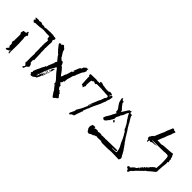

<svg xmlns="http://www.w3.org/2000/svg" viewBox="47 -1622 2074 2074"><g transform="rotate(45 1083.5 -585.0)"><path d="M99 -732H100Q101 -731 115 -727Q128 -723 130 -721Q134 -717 135 -720Q139 -724 151 -722Q164 -720 164 -718L166 -717Q167 -717 168 -717Q174 -718 171 -714Q172 -712 172 -712Q175 -714 173 -718Q172 -719 173.5 -719.5Q175 -720 177 -719Q182 -717 182 -719Q182 -722 188 -722H187H194Q208 -722 213 -723Q218 -724 241 -724Q260 -724 261 -725Q263 -727 268 -723Q271 -720 272 -722Q271 -724 275 -724.5Q279 -725 286 -724Q310 -721 312 -718Q314 -712 314 -718Q314 -722 324 -719Q343 -715 337 -702Q336 -700 335.5 -697.5Q335 -695 336 -694Q338 -692 334 -692Q331 -692 328 -684Q327 -679 326.5 -678.5Q326 -678 328 -675Q330 -672 331 -671Q335 -666 335 -645L333 -626L332 -596Q333 -565 330 -563Q328 -561 328 -558Q328 -556 330 -557Q333 -559 332 -535V-515Q333 -517 333.5 -516.5Q334 -516 334 -513Q334 -508 332 -508Q329 -508 332 -502Q335 -493 335 -454Q335 -414 337 -396Q338 -382 336 -382Q336 -382 333 -383Q329 -385 328 -380Q328 -377 328 -366Q328 -333 337 -336Q339 -337 341 -334Q343 -331 346 -323Q356 -293 348 -294Q344 -295 340 -289Q337 -283 335 -283Q334 -283 332 -284Q330 -284 323 -268Q316 -252 316 -248Q316 -244 308.5 -244Q301 -244 297 -247Q294 -249 296 -254L303 -260Q310 -267 311 -271Q312 -276 310 -279.5Q308 -283 304 -286.5Q300 -290 298 -293Q293 -301 290 -301Q288 -301 288 -307Q288 -313 290 -315Q292 -317 292 -327.5Q292 -338 290 -342Q288 -345 292 -345Q295 -345 292 -348Q290 -350 291 -392.5Q292 -435 294 -437Q295 -438 295 -439Q295 -440 293 -440Q290 -440 290 -449V-459V-497Q290 -533 288 -537Q287 -540 289 -542Q292 -545 290 -547Q288 -552 288 -563.5Q288 -575 290 -575Q293 -575 290 -578Q288 -580 289 -597Q290 -614 292 -615Q293 -616 293 -630.5Q293 -645 291 -645Q270 -649 273 -672L271 -685H252H233Q210 -686 182 -689Q162 -689 159 -688Q153 -686 150 -686Q141 -686 121 -682Q116 -681 82 -680Q60 -680 58 -678Q55 -675 52 -673Q47 -669 37 -679Q30 -686 27 -692Q27 -694 29.5 -698.5Q32 -703 35.5 -706Q39 -709 40 -708V-711Q39 -715 32 -715Q27 -715 25.5 -716.5Q24 -718 25 -722Q26 -729 39 -728Q57 -728 63 -729Q73 -731 73 -727Q73 -725 77.5 -725Q82 -725 87.5 -726.5Q93 -728 95 -730Q96 -732 99 -732ZM206 -720H217L216 -719Q216 -716 214 -718ZM232 -718 236 -717Q238 -715 236 -715Q234 -715 232 -718ZM79 -558Q89 -558 89 -544Q89 -537 95 -537Q102 -537 100 -531Q100 -525 102 -525Q104 -525 102 -520Q101 -516 95 -516Q92 -515 92 -514Q94 -512 90 -500Q86 -488 89 -480Q92 -474 92 -461Q92 -443 93 -434Q95 -416 95 -402V-352Q95 -307 94 -293Q92 -272 95 -257Q97 -246 94 -245Q91 -244 91 -246Q91 -249 86 -249Q81 -249 81 -260Q82 -286 79 -286Q75 -286 77 -278Q77 -275 76.5 -273.5Q76 -272 73.5 -270Q71 -268 68.5 -266.5Q66 -265 59 -262Q43 -255 39 -254.5Q35 -254 32 -260Q28 -268 48 -287Q55 -294 51 -296Q47 -298 49 -301Q50 -303 48 -303Q48 -303 46 -302Q41 -300 40 -307Q40 -313 41 -328Q42 -347 37 -347Q32 -347 30.5 -359Q29 -371 33 -378Q37 -385 36 -386Q34 -388 36 -430Q37 -470 36 -477.5Q35 -485 29 -490Q22 -496 25 -499Q27 -504 29 -514Q31 -526 33.5 -529.5Q36 -533 43 -531Q51 -529 52 -532Q53 -533 55.5 -533.5Q58 -534 59 -533Q64 -531 68.5 -536Q73 -541 72 -548Q71 -557 76 -558Z M817 -732Q820 -732 821 -730Q824 -725 820 -723Q816 -721 816 -714.5Q816 -708 820 -708Q825 -708 823 -704Q820 -699 817 -687Q814 -676 808 -670Q794 -656 779 -611Q777 -606 775.5 -602.5Q774 -599 772.5 -597.5Q771 -596 770 -597Q768 -598 771 -593Q774 -588 772 -588Q768 -588 766 -579Q764 -569 761 -569Q758 -569 758 -563Q757 -558 756 -558Q753 -561 749 -552Q748 -550 747 -548L749 -549Q754 -554 755.5 -553Q757 -552 753 -547Q747 -541 749 -539Q751 -537 745 -524Q739 -509 737 -498Q737 -495 736 -491Q735 -485 735 -484V-482Q735 -480 734.5 -478Q734 -476 734 -473Q734 -470 734 -467Q734 -457 733.5 -454.5Q733 -452 729 -453Q725 -454 724 -452.5Q723 -451 723 -444Q723 -432 714 -426Q706 -421 708 -416Q710 -411 712 -413Q714 -415 716 -410Q717 -409 717 -408Q719 -401 727 -399Q736 -397 735 -385Q733 -372 738 -370Q742 -368 746 -359Q750 -351 757 -352Q764 -353 770 -343Q776 -332 780 -332Q781 -332 783.5 -331.5Q786 -331 787 -331Q790 -331 788 -321Q787 -313 789 -313Q792 -315 798 -305Q807 -290 809 -291Q811 -292 812 -290.5Q813 -289 813 -286Q813 -280 805 -272Q797 -264 794 -266Q791 -268 791 -265Q791 -262 781 -252Q771 -242 764 -244Q756 -246 756 -251Q756 -255 752 -257Q747 -260 742 -271Q737 -282 730 -287Q724 -291 726 -294Q727 -295 725.5 -299.5Q724 -304 722 -305Q721 -306 713 -316Q705 -326 695 -338Q682 -352 686 -355Q687 -356 688 -357.5Q689 -359 688 -360Q687 -361 685.5 -360Q684 -359 683 -358Q682 -355 676 -355Q670 -355 671 -367Q673 -381 655 -402Q653 -405 640.5 -418Q628 -431 621 -439Q597 -467 594 -470Q589 -475 589 -478Q589 -480 577.5 -492.5Q566 -505 564 -505Q562 -505 553 -486Q544 -466 538 -460Q534 -456 526.5 -440.5Q519 -425 519 -423Q519 -422 515 -414Q511 -408 513 -408Q514 -407 516 -408Q523 -410 531 -402Q533 -398 531 -397Q528 -396 528 -389Q528 -384 523 -381Q520 -380 520 -383Q520 -385 522 -391Q526 -401 524 -403Q522 -404 518 -403.5Q514 -403 510 -401Q506 -399 507 -398Q509 -394 506 -390Q501 -383 498 -370Q495 -357 492 -354Q490 -352 486 -333Q481 -311 478 -311Q477 -311 474 -313Q469 -318 469 -313Q469 -310 473 -310Q475 -310 475 -305.5Q475 -301 474 -296Q473 -291 471 -290Q467 -288 471 -288Q476 -288 478 -293Q480 -300 483 -301Q487 -303 488 -325Q488 -329 489.5 -330Q491 -331 493 -330Q499 -328 500 -334Q501 -336 508 -353Q515 -369 515 -371Q515 -376 518 -374Q521 -373 519 -367Q510 -345 519 -345Q522 -346 522 -347Q520 -349 524 -362L528 -376Q528 -378 532 -381.5Q536 -385 538 -385Q541 -385 538 -381Q534 -377 532 -366Q526 -338 516 -329Q514 -328 513 -329L512 -328Q513 -323 507 -308Q501 -293 493.5 -280.5Q486 -268 484 -271Q482 -273 464 -258Q442 -241 423 -246Q417 -247 419 -254Q420 -258 418.5 -259.5Q417 -261 413 -259Q410 -259 408 -266Q407 -270 407.5 -274.5Q408 -279 410.5 -281.5Q413 -284 415 -283Q416 -282 416 -283Q417 -284 415 -288Q411 -295 414 -302Q419 -313 422 -322Q426 -335 429 -338Q432 -341 430 -343Q428 -345 431 -345Q435 -345 435 -349Q435 -353 442 -365Q448 -376 448 -382Q448 -386 451 -386Q455 -386 455 -392Q455 -397 461 -405Q468 -414 468 -418Q468 -424 473 -429Q478 -434 481 -432L482 -433Q481 -436 485.5 -452Q490 -468 494 -473Q498 -481 502 -493Q507 -509 510 -509Q511 -509 513 -524Q514 -539 521 -544L527 -549L519 -558Q517 -560 505 -576Q497 -587 495 -588Q489 -592 489 -596Q489 -600 483 -604Q478 -610 479 -614Q478 -616 478 -616Q475 -614 462 -626.5Q449 -639 449 -643Q448 -645 447 -646Q445 -644 440.5 -648Q436 -652 436 -655Q436 -656 424 -670Q398 -701 400 -706Q402 -711 408 -713Q415 -715 415 -718Q415 -722 421 -716Q431 -706 431 -715Q431 -719 440.5 -724.5Q450 -730 455 -728Q459 -726 459 -722Q459 -718 470 -712Q478 -708 484 -698.5Q490 -689 490 -681Q490 -675 498 -663Q506 -651 506 -649Q506 -647 515 -636Q525 -624 523 -621Q522 -618 524 -618Q526 -618 537 -605Q547 -592 560 -593Q568 -594 571 -591.5Q574 -589 580 -576Q588 -560 588 -554Q588 -551 592 -551Q601 -551 623 -523Q654 -485 651 -485Q649 -485 657 -477Q672 -462 672 -475Q672 -482 675 -480Q678 -478 677 -481Q675 -484 681.5 -502.5Q688 -521 692 -523Q694 -525 696 -534Q699 -550 704 -562Q711 -580 711 -586Q711 -592 716 -592Q721 -592 719 -588Q718 -586 720 -587Q727 -591 731 -604Q733 -608 731 -608Q728 -608 723 -601L719 -596Q718 -597 720 -605Q722 -616 725 -619Q726 -620 734 -642Q747 -681 760 -683Q766 -684 766 -689Q766 -696 771 -705.5Q776 -715 780 -715Q786 -715 789 -723Q793 -731 796 -728Q799 -725 809 -729Q815 -732 817 -732ZM560 -475Q562 -475 564 -472Q568 -467 564 -467Q560 -467 562 -462Q564 -457 553 -429Q542 -401 545 -398Q547 -396 543.5 -392Q540 -388 537 -388Q534 -388 534 -391Q534 -395 537 -395Q540 -395 540 -400Q540 -406 545 -418Q553 -438 549 -437Q547 -437 544 -433Q535 -423 527 -424Q525 -425 526 -427Q528 -431 532 -431Q538 -431 538 -433Q538 -434 538 -436L539 -438L540 -440Q540 -442 541 -445Q542 -448 542 -451Q543 -460 550 -462Q555 -464 553 -466Q551 -468 556 -473ZM539 -422Q540 -422 539 -419Q536 -413 534 -417Q534 -420 537 -422ZM518 -400Q519 -399 515 -387.5Q511 -376 509 -374L510 -385L511 -387Q516 -400 518 -400ZM503 -366Q505 -364 500.5 -350.5Q496 -337 493 -336Q491 -335 491 -337Q490 -339 491 -341Q493 -348 495 -348Q498 -348 500 -358Z M1024 -732Q1033 -732 1040 -729Q1043 -729 1048.5 -725.5Q1054 -722 1058 -722Q1060 -721 1062.5 -721.5Q1065 -722 1067 -722Q1069 -722 1069 -720Q1076 -722 1082 -719Q1110 -713 1144 -715Q1156 -718 1156 -721Q1157 -727 1169 -724L1180 -722Q1190 -721 1194 -718Q1202 -710 1192 -701Q1188 -698 1180 -698.5Q1172 -699 1167 -698Q1168 -698 1174 -698Q1180 -698 1183 -696Q1191 -693 1191 -680Q1193 -696 1201 -706Q1206 -711 1214 -706.5Q1222 -702 1220 -695Q1218 -694 1218 -684Q1216 -661 1206 -640Q1203 -637 1202.5 -629.5Q1202 -622 1201 -619Q1200 -615 1196.5 -608.5Q1193 -602 1192 -599Q1184 -573 1178 -561Q1173 -551 1161.5 -525.5Q1150 -500 1142 -487Q1140 -486 1140.5 -483Q1141 -480 1140 -478Q1140 -477 1138 -477Q1136 -477 1137 -475Q1137 -473 1135 -469.5Q1133 -466 1133 -465Q1132 -460 1127.5 -451Q1123 -442 1123 -438Q1125 -435 1121 -432.5Q1117 -430 1117 -428Q1114 -417 1105.5 -398Q1097 -379 1095 -374Q1096 -376 1098.5 -375.5Q1101 -375 1101 -373Q1101 -362 1095 -361Q1095 -360 1094 -355Q1093 -350 1092 -348Q1078 -313 1070 -285Q1069 -283 1067.5 -276.5Q1066 -270 1063 -268Q1062 -268 1055 -266Q1048 -264 1044 -262Q1043 -261 1039 -259Q1033 -256 1032 -253Q1026 -243 1019 -242Q1012 -243 1010 -253Q1010 -259 1015.5 -268.5Q1021 -278 1022 -281Q1024 -284 1027.5 -293.5Q1031 -303 1035 -308Q1036 -311 1036 -320Q1036 -329 1038 -332Q1050 -348 1053 -355L1068 -382Q1071 -388 1076.5 -399.5Q1082 -411 1084 -417Q1086 -421 1093.5 -438Q1101 -455 1107 -463Q1108 -463 1108 -467Q1108 -472 1112.5 -481.5Q1117 -491 1117 -496Q1117 -495 1115 -494Q1113 -492 1114 -491Q1112 -485 1100 -455Q1097 -446 1093 -451Q1092 -455 1096 -463Q1100 -471 1100 -472Q1103 -483 1108 -497Q1113 -509 1123.5 -533.5Q1134 -558 1139 -571Q1139 -572 1141.5 -578Q1144 -584 1148 -585Q1150 -595 1162 -626Q1163 -628 1164 -631.5Q1165 -635 1166 -637Q1167 -639 1170 -640L1177 -650Q1183 -667 1174 -675Q1168 -677 1155.5 -677Q1143 -677 1140 -677Q1138 -677 1131.5 -677Q1125 -677 1122 -679Q1117 -680 1090 -680Q1088 -681 1085.5 -680.5Q1083 -680 1080.5 -680Q1078 -680 1077 -682H1064Q1054 -682 1043 -682Q1032 -682 1018 -682Q1004 -682 997 -682Q996 -681 993 -676Q990 -671 986 -671Q982 -671 974.5 -674.5Q967 -678 963 -679Q957 -684 951 -676Q943 -668 932 -668Q931 -665 928 -646L925 -594Q930 -592 930 -587Q931 -582 923 -569Q922 -567 920 -559.5Q918 -552 914 -550Q910 -549 906 -560Q904 -562 898.5 -562Q893 -562 892 -562Q887 -562 887 -570Q886 -585 884.5 -614.5Q883 -644 882 -658Q881 -670 884 -685Q883 -686 879.5 -686Q876 -686 875 -687Q869 -694 876 -712Q937 -712 954 -714Q964 -715 982 -711Q988 -712 1002 -712Q1016 -712 1022 -714Q1021 -716 1015.5 -717.5Q1010 -719 1009 -722Q1011 -732 1024 -732Z M1310 -774Q1317 -774 1314 -767Q1312 -763 1318.5 -758Q1325 -753 1329 -755Q1333 -757 1337.5 -752.5Q1342 -748 1340 -743Q1338 -736 1345 -727Q1379 -682 1385 -680Q1391 -678 1391 -675Q1391 -670 1392 -667Q1393 -665 1394 -661Q1395 -657 1395 -656Q1396 -652 1405 -666Q1407 -669 1409 -672Q1429 -706 1440.5 -722Q1452 -738 1455 -735Q1459 -730 1465 -736Q1472 -742 1475 -738.5Q1478 -735 1476 -726Q1473 -721 1474.5 -719Q1476 -717 1478.5 -716.5Q1481 -716 1491 -715Q1502 -714 1505 -713Q1508 -712 1506 -708Q1502 -698 1531 -654Q1550 -628 1550 -618Q1550 -615 1553 -615Q1556 -615 1556 -611Q1556 -608 1569 -587.5Q1582 -567 1590 -557Q1596 -549 1596 -548Q1596 -546 1603 -535Q1615 -516 1616 -515Q1623 -498 1652 -461Q1661 -450 1659 -447Q1657 -443 1663 -443Q1668 -443 1668 -440Q1668 -438 1678 -424Q1698 -399 1698 -396Q1698 -392 1704 -387Q1711 -382 1711 -379Q1711 -376 1718 -365Q1736 -339 1734 -333Q1733 -330 1736 -329Q1738 -330 1740.5 -327Q1743 -324 1746 -317Q1752 -304 1752 -298Q1752 -292 1746 -282L1741 -273L1686 -275Q1622 -277 1607 -275Q1586 -272 1561 -272H1511Q1480 -270 1478 -275Q1476 -279 1470 -277Q1466 -277 1466 -279Q1468 -281 1464 -281Q1461 -281 1455 -280Q1442 -278 1420 -278.5Q1398 -279 1394 -282Q1390 -286 1390 -279Q1390 -274 1385 -276Q1379 -278 1368 -269Q1357 -260 1352 -260Q1331 -257 1331 -252Q1331 -250 1322 -246Q1313 -242 1310 -243L1308 -244Q1306 -244 1303.5 -245Q1301 -246 1299 -246Q1291 -248 1287 -257Q1283 -267 1279 -270Q1271 -276 1269 -295.5Q1267 -315 1274 -326Q1279 -334 1279 -336Q1278 -343 1286 -343Q1293 -343 1293 -339Q1293 -334 1296 -339Q1300 -345 1314 -343Q1318 -343 1318 -335Q1318 -331 1319 -328Q1320 -325 1322.5 -325.5Q1325 -326 1327 -329Q1329 -334 1351 -334Q1365 -334 1368.5 -333Q1372 -332 1370 -327V-323Q1371 -323 1375 -327Q1384 -334 1405 -333Q1429 -331 1429 -328Q1429 -325 1432 -325Q1435 -325 1434 -328Q1433 -330 1438 -331Q1441 -331 1450 -330Q1467 -328 1470 -331Q1475 -336 1477 -332Q1477 -330 1476 -328Q1473 -324 1479 -328Q1483 -331 1529 -331Q1544 -331 1563 -332H1583Q1659 -336 1663 -330Q1665 -326 1662 -322Q1659 -318 1651 -316Q1643 -314 1632 -314Q1607 -314 1601 -311Q1598 -310 1605 -309Q1625 -307 1659 -310Q1668 -311 1669.5 -313Q1671 -315 1670 -328Q1668 -346 1666 -348Q1665 -349 1664.5 -351.5Q1664 -354 1663 -358Q1662 -362 1661 -364Q1657 -377 1643 -401Q1628 -427 1628 -431Q1628 -434 1613.5 -464.5Q1599 -495 1596 -498Q1593 -501 1585.5 -514Q1578 -527 1578 -529Q1578 -533 1569 -538Q1562 -542 1556 -551.5Q1550 -561 1552 -565Q1553 -568 1551 -568Q1548 -568 1541 -584Q1533 -605 1504 -641Q1498 -647 1498 -652Q1498 -654 1490 -664Q1481 -674 1474 -691L1467 -708L1460 -700Q1453 -693 1453 -687Q1453 -682 1449 -682Q1445 -682 1447 -679Q1449 -674 1444 -665Q1441 -660 1438 -651Q1435 -643 1432 -640Q1417 -623 1417 -613Q1417 -607 1412 -602Q1408 -598 1406 -590Q1404 -582 1400 -580Q1396 -578 1399 -567Q1402 -556 1397 -550Q1394 -547 1389 -535Q1386 -527 1380 -521Q1376 -517 1376 -512Q1376 -507 1366 -499Q1356 -491 1356 -486Q1356 -482 1343 -471Q1331 -459 1322 -464Q1320 -465 1317 -466Q1313 -468 1312 -468Q1309 -468 1306 -476Q1302 -485 1307 -488Q1312 -491 1310 -496Q1309 -500 1315 -506Q1320 -511 1335 -538Q1350 -565 1350 -569Q1350 -571 1362 -591Q1376 -614 1371 -614Q1362 -613 1359 -616Q1356 -619 1357 -628Q1359 -648 1335 -676Q1329 -683 1323 -692.5Q1317 -702 1313 -708.5Q1309 -715 1310 -715Q1312 -715 1309 -720Q1305 -726 1307 -726Q1308 -726 1307.5 -728Q1307 -730 1305 -734Q1301 -744 1301 -750Q1301 -759 1299 -762Q1296 -766 1303 -771Q1307 -774 1310 -774ZM1408 -542Q1413 -542 1419 -536Q1429 -524 1422 -518Q1417 -514 1408 -523Q1401 -530 1401 -536Q1401 -542 1408 -542Z M1931 -928Q1938 -928 1942 -921Q1944 -917 1948 -919Q1952 -921 1961 -917L1970 -913L1964 -901Q1953 -881 1953 -867Q1953 -864 1951 -862Q1948 -859 1936.5 -831.5Q1925 -804 1925 -800Q1925 -793 1921 -788Q1917 -782 1909 -761Q1901 -739 1900 -737Q1896 -729 1894 -723Q1892 -715 1894 -715Q1900 -719 1941 -715Q1956 -713 1960 -717Q1963 -720 1989 -722Q2100 -728 2103 -732Q2105 -734 2112 -731Q2120 -727 2120 -719Q2120 -711 2126 -707Q2130 -704 2132 -690Q2134 -675 2137 -675Q2140 -675 2140 -668Q2140 -662 2136 -662Q2134 -662 2138 -656Q2143 -651 2143 -638Q2143 -631 2142 -629.5Q2141 -628 2138 -629Q2132 -632 2135 -623Q2137 -615 2137 -612Q2137 -611 2135 -585Q2133 -562 2131 -553Q2129 -542 2128.5 -515.5Q2128 -489 2130 -487Q2133 -486 2130 -478L2129 -525V-526Q2131 -511 2128 -510Q2124 -508 2127 -492Q2131 -467 2111 -454Q2098 -447 2054 -407Q2040 -393 2035 -395Q2033 -395 2032 -393Q2034 -391 2019 -376Q2016 -373 1999.5 -357.5Q1983 -342 1974 -333Q1945 -304 1940 -296Q1935 -287 1930 -287Q1925 -287 1925 -283Q1925 -279 1920 -277Q1916 -276 1916 -268Q1916 -262 1912 -262Q1908 -262 1910 -256Q1912 -250 1907 -248Q1900 -245 1893 -252Q1887 -258 1887 -265Q1887 -272 1876 -273Q1871 -274 1867 -277.5Q1863 -281 1862 -284.5Q1861 -288 1864 -290Q1866 -292 1868 -298Q1870 -303 1879 -303Q1886 -303 1885 -300Q1883 -295 1887 -298Q1890 -300 1897 -307Q1899 -309 1909.5 -320.5Q1920 -332 1923 -334Q1948 -345 1948 -349Q1948 -352 1955 -361.5Q1962 -371 1964 -371Q1965 -371 1966 -370Q1967 -369 1966 -368Q1965 -367 1967 -366Q1969 -365 1971 -365Q1977 -365 1972 -368Q1967 -371 1967 -374Q1967 -376 1970 -375Q1972 -374 1972 -376Q1972 -376 1971 -378Q1969 -383 1972 -383Q1975 -383 1981 -393Q1987 -402 1991 -399Q1995 -395 2001 -401Q2006 -406 2003 -406Q2001 -406 1997 -402Q1994 -399 1991 -403Q1989 -407 1998 -414Q2007 -422 2008 -417Q2009 -413 2012 -414Q2015 -416 2011 -422Q2010 -426 2010.5 -425.5Q2011 -425 2017.5 -429Q2024 -433 2031 -440L2038 -450Q2037 -453 2043.5 -459.5Q2050 -466 2052 -465Q2054 -465 2053 -467Q2052 -468 2056 -472Q2060 -476 2067 -481.5Q2074 -487 2078 -491Q2085 -495 2090 -493Q2093 -492 2094 -495Q2095 -498 2098 -507Q2102 -515 2102 -503Q2104 -481 2097 -478Q2093 -477 2088 -487Q2087 -489 2086 -491Q2088 -494 2093 -496Q2099 -498 2096 -516Q2096 -519 2098.5 -540Q2101 -561 2100 -567Q2098 -590 2099 -606Q2099 -649 2093 -670Q2090 -679 2081 -678Q2078 -678 2076 -681Q2073 -684 2065 -681Q2056 -678 2056 -681Q2056 -684 2053 -682Q2046 -678 1975 -678H1930H1865H1855Q1837 -677 1859 -674Q1887 -670 1912 -671Q1929 -671 1929 -669Q1929 -669 1926 -668Q1923 -667 1919.5 -666.5Q1916 -666 1915 -667Q1913 -669 1911 -666Q1909 -662 1892 -662Q1858 -662 1858 -654Q1858 -651 1849 -650.5Q1840 -650 1837 -653Q1833 -657 1831 -654.5Q1829 -652 1829 -645Q1829 -628 1822 -627.5Q1815 -627 1815 -644Q1815 -657 1808 -658Q1800 -660 1800 -663Q1798 -684 1806 -690Q1812 -694 1812 -698Q1813 -709 1820 -711Q1825 -712 1825 -717Q1825 -720 1829 -720Q1833 -719 1836.5 -725.5Q1840 -732 1844 -745Q1846 -751 1852 -764Q1857 -774 1863 -790Q1869 -806 1871 -809Q1882 -827 1885 -841Q1887 -853 1905 -893Q1915 -915 1915 -917Q1917 -930 1931 -928Z"/></g></svg>

Font: Strokes
Style: Regular
Weight: 400
Version: Version 1.0